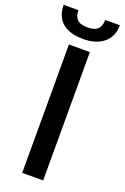

<svg xmlns="http://www.w3.org/2000/svg" viewBox="-183 -959 658 1012"><g transform="rotate(20 146.0 -453.5)"><path d="M203 0V-720H85.5V0ZM146 -772.5C170.3 -772.5 192.2 -775.6 211.5 -781.8C230.8 -787.9 247.3 -796.8 261 -808.2C274.7 -819.8 285.2 -833.8 292.5 -850.5C299.8 -867.2 303.5 -886 303.5 -907H221C221 -885.3 215.5 -868.4 204.5 -856.3C193.5 -844.1 174 -838 146 -838C117.7 -838 98 -844.1 87 -856.3C76 -868.4 70.5 -885.3 70.5 -907H-12C-12 -884 -8.3 -864.1 -1 -847.2C6.3 -830.4 16.8 -816.4 30.5 -805.2C44.2 -794.1 60.8 -785.8 80.3 -780.5C99.8 -775.2 121.7 -772.5 146 -772.5Z"/></g></svg>

Font: Lato Semibold
Style: Regular
Weight: 600
Designer: Lukasz Dziedzic
Foundry: tyPoland Lukasz Dziedzic
Version: Version 2.006; 2014-01-15